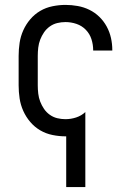

<svg xmlns="http://www.w3.org/2000/svg" viewBox="-20 -548 540 783"><path d="M250 215V8Q249 8 248.5 8Q248 8 247 8Q221 8 194 2.5Q167 -3 144 -16.5Q121 -30 103.5 -50.5Q86 -71 75 -95.5Q64 -120 60 -146.5Q56 -173 56 -200V-320Q56 -347 60 -373.5Q64 -400 75 -424.5Q86 -449 103.5 -469.5Q121 -490 144 -503.5Q167 -517 194 -522.5Q221 -528 247 -528Q272 -528 297 -523.5Q322 -519 344.5 -508Q367 -497 385 -479.5Q403 -462 415 -440Q427 -418 432.5 -393.5Q438 -369 438 -344Q438 -344 438 -343.5Q438 -343 438 -342H360Q360 -342 360 -342.5Q360 -343 360 -343Q360 -366 353 -388Q346 -410 330 -426.5Q314 -443 292 -450.5Q270 -458 247 -458Q230 -458 213.5 -454Q197 -450 183 -440Q169 -430 159.5 -416Q150 -402 144 -386.5Q138 -371 136 -354Q134 -337 134 -320V-200Q134 -183 136 -166Q138 -149 144 -133.5Q150 -118 159.5 -104Q169 -90 183 -80Q197 -70 213.5 -66Q230 -62 247 -62Q269 -62 290.5 -69Q312 -76 328 -91V215Z"/></svg>

Font: Iosevka SS04
Style: Regular
Weight: 400
Monospace: yes
Designer: Belleve Invis
Foundry: Belleve Invis
Version: Version 19.0.0; ttfautohint (v1.8.4)